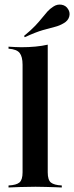

<svg xmlns="http://www.w3.org/2000/svg" viewBox="-20 -829 328 849"><path d="M17.7 0V-8.9Q52.4 -10.5 66.1 -22.2Q79.8 -33.9 79.8 -66.9V-542.7Q79.8 -578.2 66.9 -594.8Q54 -611.3 17.7 -613.7V-622.6Q32.3 -621.8 46.8 -621Q61.3 -620.2 74.2 -620.2Q107.3 -620.2 136.7 -623Q166.1 -625.8 191.1 -631.5V-66.9Q191.1 -33.1 205.2 -21.8Q219.4 -10.5 253.2 -8.9V0Q241.9 -0.8 223.4 -1.2Q204.8 -1.6 182.3 -2.4Q159.7 -3.2 137.1 -3.2Q104 -3.2 69.4 -2Q34.7 -0.8 17.7 0ZM89.5 -664.5 86.3 -670.2Q116.9 -695.2 135.9 -715.3Q154.8 -735.5 166.9 -750.8Q179 -766.1 189.9 -778.2Q200.8 -790.3 216.1 -800Q233.1 -811.3 252.4 -808.1Q271.8 -804.8 281.5 -787.9Q291.1 -772.6 285.9 -754.8Q280.6 -737.1 262.1 -726.6Q243.5 -715.3 222.2 -710.1Q200.8 -704.8 169.8 -696Q138.7 -687.1 89.5 -664.5Z"/></svg>

Font: Playfair 144pt
Style: Bold
Weight: 700
Version: Version 2.001;gftools[0.9.30]